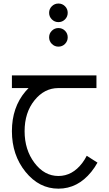

<svg xmlns="http://www.w3.org/2000/svg" viewBox="-20 -787 632 1109"><path d="M145 -278.3H48.8V-351.6H537.1V-278.3H315.9Q235.8 -277.8 179.2 -207.5Q122.1 -136.7 122.1 -29.3Q122.1 78.1 179.2 153.8Q236.3 229.5 317.4 229.5Q398.4 229.5 455.6 153.8Q470.2 134.3 481 112.8L543 152.3Q527.8 180.2 507.3 205.6Q428.7 302.7 317.4 302.7Q206.1 302.7 127.4 205.6Q48.8 108.4 48.8 -29.3Q48.8 -167 127.4 -259.3Q136.2 -269.5 145 -278.3ZM317.4 -517.6Q295.4 -517.6 279.5 -533.4Q263.7 -549.3 263.7 -571.3Q263.7 -593.8 279.5 -609.4Q295.4 -625 317.4 -625Q339.8 -625 355.5 -609.4Q371.1 -593.8 371.1 -571.3Q371.1 -549.3 355.5 -533.4Q339.8 -517.6 317.4 -517.6ZM317.4 -659.2Q295.4 -659.2 279.5 -675Q263.7 -690.9 263.7 -712.9Q263.7 -735.4 279.5 -751Q295.4 -766.6 317.4 -766.6Q339.8 -766.6 355.5 -751Q371.1 -735.4 371.1 -712.9Q371.1 -690.9 355.5 -675Q339.8 -659.2 317.4 -659.2Z"/></svg>

Font: Catrinity
Style: Regular
Weight: 400
Designer: Alexander Lange
Foundry: High-Logic / Made with FontCreator
Version: Version 2.090;May 20, 2024;FontCreator 15.0.0.2974 64-bit